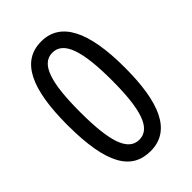

<svg xmlns="http://www.w3.org/2000/svg" viewBox="-219 -812 909 909"><g transform="rotate(-45 236.0 -357.0)"><path d="M428 -357C428 -599 365 -724 235 -724C103 -724 43 -600 43 -357C43 -88 111 10 235 10C373 10 428 -126 428 -357ZM129 -357C129 -553 159 -649 235 -649C311 -649 342 -552 342 -357C342 -162 311 -66 235 -66C159 -66 129 -161 129 -357Z"/></g></svg>

Font: Noto Sans Gujarati UI Condensed
Style: Regular
Weight: 400
Width: 3
Designer: Jelle Bosma - Monotype Design Team, Universal Thirst
Foundry: Monotype Imaging Inc.
Version: Version 2.106